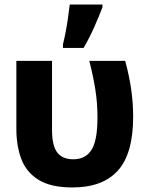

<svg xmlns="http://www.w3.org/2000/svg" viewBox="-20 -817 640 845"><path d="M299 8Q203 8 149 -26Q95 -60 73.5 -118Q52 -176 52 -249V-549H209V-244Q209 -177 231.5 -146.5Q254 -116 303 -116Q356 -116 382.5 -157Q409 -198 409 -300Q409 -364 399.5 -423.5Q390 -483 373 -549H531Q548 -487 557 -426Q566 -365 566 -303Q566 -141 499 -66.5Q432 8 299 8ZM257 -622Q263 -645 269 -676.5Q275 -708 279.5 -740Q284 -772 287 -797H431V-785Q416 -746 395.5 -699.5Q375 -653 348 -606H257Z"/></svg>

Font: Noto Sans Mono ExtraBold
Style: Regular
Weight: 800
Designer: Monotype Design Team
Foundry: Monotype Imaging Inc.
Version: Version 2.014